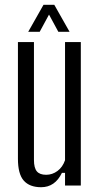

<svg xmlns="http://www.w3.org/2000/svg" viewBox="-20 -776 411 803"><path d="M152 7Q104 7 79.5 -20.5Q55 -48 55 -112V-600H122V-107Q122 -74 134 -59.5Q146 -45 173 -45Q199 -45 220.5 -61Q242 -77 252 -106V-600H318V0H252V-53H239Q210 7 152 7ZM98 -643 162 -756H207L271 -643H224L185 -715L146 -643Z"/></svg>

Font: Big Shoulders Display
Style: Regular
Weight: 400
Designer: Patric King
Foundry: XO Type Co
Version: Version 1.000; ttfautohint (v1.8.2)